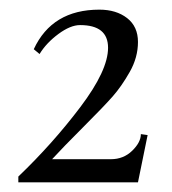

<svg xmlns="http://www.w3.org/2000/svg" viewBox="-20 -892 356 398"><path d="M266 -514H18V-526Q89 -594 146.5 -670Q204 -746 204 -793Q204 -840 146 -840Q126 -840 101 -821.5Q76 -803 62 -780L50 -790Q88 -872 186 -872Q221 -872 243.5 -854.5Q266 -837 266 -805Q266 -773 249 -743Q232 -713 213.5 -692Q195 -671 152.5 -628.5Q110 -586 88 -562H210Q236 -562 254 -579.5Q272 -597 272 -614L286 -612Z"/></svg>

Font: Montaga
Style: Regular
Weight: 400
Designer: Alejandra Rodriguez
Foundry: Alejandra Rodriguez
Version: Version 1.001